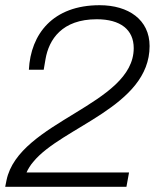

<svg xmlns="http://www.w3.org/2000/svg" viewBox="-23 -718 603 738"><path d="M-3 0H463L473 -55H79C84 -67 95 -85 105 -96C214 -230 552 -308 552 -541C552 -642 471 -698 360 -698C180 -698 95 -587 88 -450H145L152 -491C165 -566 215 -644 349 -644C440 -644 491 -604 491 -533C491 -314 49 -253 2 -25Z"/></svg>

Font: Archivo ExtraLight
Style: Italic
Weight: 200
Italic angle: -10°
Designer: Hector Gatti
Foundry: Omnibus-Type
Version: Version 2.001